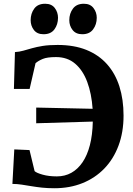

<svg xmlns="http://www.w3.org/2000/svg" viewBox="-20 -990 708 1021"><path d="M269.5 11Q233.5 11 203.2 7.8Q173 4.5 146.5 0Q120 -4.5 95.2 -8.2Q70.5 -12 46 -12L56 -195.5L137 -192L164 -80Q174 -70.5 206.8 -61.2Q239.5 -52 282.5 -52Q325 -52 359.2 -71Q393.5 -90 418.8 -127Q444 -164 458 -218.2Q472 -272.5 473.5 -343.5L172.5 -334.5V-418L472.5 -411.5Q467 -492 444 -554Q421 -616 379.8 -651.2Q338.5 -686.5 278 -686.5Q231.5 -686.5 207.8 -676.8Q184 -667 169 -654L137.5 -517H54L59.5 -713Q83 -714.5 104.2 -720.5Q125.5 -726.5 150 -733.5Q174.5 -740.5 207.2 -745.8Q240 -751 286.5 -751Q373.5 -751 439 -724.8Q504.5 -698.5 548.8 -649Q593 -599.5 615 -530.2Q637 -461 637 -375.5Q637 -287 610.2 -215.5Q583.5 -144 534.5 -93.5Q485.5 -43 418.2 -16Q351 11 269.5 11ZM211 -808Q177.5 -808 160.2 -830.5Q143 -853 143 -882.5Q143 -918 162 -944Q181 -970 219.5 -970H220.5Q254.5 -970 271.5 -947.2Q288.5 -924.5 288.5 -895.5Q288.5 -860 269.5 -834Q250.5 -808 212 -808ZM417 -808Q383.5 -808 366 -830.5Q348.5 -853 348.5 -882.5Q348.5 -918 367.8 -944Q387 -970 425.5 -970H426.5Q460 -970 477.2 -947.2Q494.5 -924.5 494.5 -895.5Q494.5 -860 475.2 -834Q456 -808 418 -808Z"/></svg>

Font: Merriweather 20pt
Style: Bold
Weight: 700
Version: Version 2.100